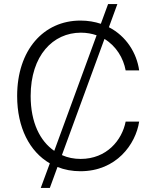

<svg xmlns="http://www.w3.org/2000/svg" viewBox="-20 -839 774 952"><path d="M182 93H227L265 -11C300 3 338 10 379 10C557 10 653 -124 670 -236H603C585 -144 509 -51 380 -51C347 -51 316 -57 287 -70L498 -646C557 -610 592 -550 603 -490H670C658 -576 606 -660 520 -704L562 -819H516L480 -721C450 -731 416 -737 379 -737C196 -737 65 -591 65 -363C65 -206 127 -87 227 -29ZM132 -363C132 -564 243 -677 381 -677C410 -677 436 -672 459 -664L249 -91C179 -139 132 -231 132 -363Z"/></svg>

Font: Wafeq Light
Style: Regular
Weight: 300
Designer: Rasmus Andersson & Azza Alameddine
Foundry: Google & TypeTogether
Version: Version 3.000;January 28, 2025;FontCreator 15.0.0.3014 64-bi